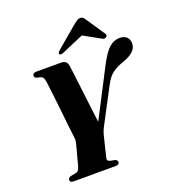

<svg xmlns="http://www.w3.org/2000/svg" viewBox="-160 -1037 1051 1160"><g transform="rotate(-20 365.5 -457.0)"><path d="M408 -19.5Q408 0 382 0H112Q91 0 91 -16.5Q91 -30 108.5 -36L140.5 -42Q153.5 -44.5 159.2 -52.2Q165 -60 169 -72.5L206 -211.5Q210 -225.5 208.8 -239.5Q207.5 -253.5 205.5 -268.5Q204 -277.5 201 -305.5Q198 -333.5 193.8 -372Q189.5 -410.5 185 -452.5Q180.5 -494.5 176 -532.5Q171.5 -570.5 168.2 -597.2Q165 -624 163 -631Q160 -646.5 152 -653.5Q144 -660.5 120.5 -664Q104 -669 104 -681Q104 -700 128.5 -700H286.5Q324 -700 329 -666Q331 -656.5 334.8 -625Q338.5 -593.5 344 -549.2Q349.5 -505 355.2 -456.2Q361 -407.5 366.5 -363Q372 -318.5 376 -287L537 -598.5Q573.5 -668 603.8 -693.8Q634 -719.5 670 -719.5Q699 -719.5 715 -703.8Q731 -688 731 -664Q731 -633.5 707.2 -611.8Q683.5 -590 637.5 -574.5Q597 -560.5 570 -540.8Q543 -521 520.5 -479.5L398 -247Q390.5 -232.5 386.8 -222Q383 -211.5 380.5 -202.5L347.5 -67.5Q341.5 -46.5 362.5 -41.5L392.5 -35.5Q408 -29.5 408 -19.5ZM322.5 -752Q303 -743 295.5 -750.5Q292.5 -753.5 294 -759.5Q295.5 -765.5 304 -772.5L447.5 -894Q459.5 -903.5 468.2 -908.8Q477 -914 488 -914Q499 -914 504.8 -908.8Q510.5 -903.5 517 -894L598.5 -772.5Q603.5 -765.5 601.2 -759.5Q599 -753.5 594.5 -750.5Q583 -742.5 568.5 -752L461 -811.5Z"/></g></svg>

Font: Fraunces 72pt
Style: Bold Italic
Weight: 700
Italic angle: -16°
Version: Version 1.000;[b76b70a41]